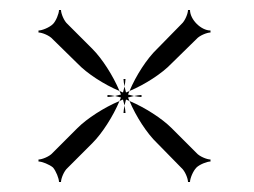

<svg xmlns="http://www.w3.org/2000/svg" viewBox="-20 -452 508 384"><path d="M57 -129C64 -129 79 -123 86 -117C92 -110 98 -95 98 -88H102C102 -95 108 -110 115 -116L165 -166C184 -185 206 -219 219 -250C188 -237 154 -215 135 -196L85 -146C79 -139 64 -133 57 -133ZM210 -260 222 -257C221 -255 220 -252 219 -250C221 -251 224 -252 226 -253L229 -241L232 -253C234 -252 237 -251 239 -250C238 -252 237 -255 236 -257L248 -260L236 -263C237 -265 238 -268 239 -270C237 -269 234 -268 232 -267L229 -279L226 -267C224 -268 221 -269 219 -270C220 -268 221 -265 222 -263ZM227 -294C227 -290 228 -285 229 -279C230 -285 231 -290 231 -294ZM239 -250C252 -219 274 -185 294 -166L343 -116C350 -110 356 -95 356 -88H360C360 -95 366 -110 373 -117C379 -123 394 -129 401 -129V-133C394 -133 379 -139 373 -146L323 -196C304 -215 270 -237 239 -250ZM195 -258C199 -258 204 -259 210 -260C204 -261 199 -262 195 -262ZM239 -270C270 -283 304 -305 323 -325L373 -374C379 -381 394 -387 401 -387V-391C382 -391 360 -413 360 -432H356C356 -425 350 -410 343 -404L294 -354C274 -335 252 -301 239 -270ZM227 -226H231C231 -230 230 -235 229 -241C228 -235 227 -230 227 -226ZM57 -387C64 -387 79 -381 85 -374L135 -325C154 -305 188 -283 219 -270C206 -301 184 -335 165 -354L115 -404C108 -410 102 -425 102 -432H98C98 -425 92 -410 86 -404C79 -397 64 -391 57 -391ZM248 -260C254 -259 259 -258 263 -258V-262C259 -262 254 -261 248 -260Z"/></svg>

Font: Armata Saber
Style: Rg
Weight: 400
Designer: Jasper
Foundry: Cannot Into Space Fonts
Version: Version 0.970